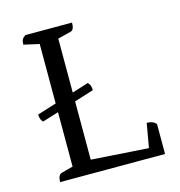

<svg xmlns="http://www.w3.org/2000/svg" viewBox="-98 -728 762 815"><g transform="rotate(-15 283.0 -320.5)"><path d="M67 0Q67 -16 71.5 -25Q76 -34 83 -36L150 -54L135 -38V-602L151 -585L67 -604Q67 -618 71 -626Q75 -634 86 -641H291Q291 -625 287 -616Q283 -607 275 -605L204 -587L217 -604V-48L207 -59L479 -41L466 -28L487 -148Q501 -148 511 -144Q521 -140 528 -132V0ZM51 -301 289 -376Q296 -370 299 -361Q302 -352 302 -341L64 -267Q57 -273 54 -282.5Q51 -292 51 -301Z"/></g></svg>

Font: Pitagon Serif
Style: Regular
Weight: 400
Designer: Travis Tran
Foundry: Pitagon
Version: Version 1.000;gftools[0.9.26]